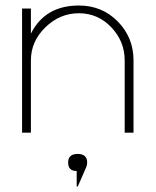

<svg xmlns="http://www.w3.org/2000/svg" viewBox="-20 -481 564 696"><path d="M92 0H60V-450H92V-359Q143 -461 266 -461Q350 -461 407 -403Q464 -345 464 -262V0H432V-262Q432 -331 383.5 -382Q335 -433 266 -433Q197 -433 144.5 -382Q92 -331 92 -262ZM258 195V139Q227 139 227 108Q227 77 261.5 77Q296 77 296 108Q296 115 293 124L262 195Z"/></svg>

Font: Poiret One
Style: Regular
Weight: 400
Designer: Denis Masharov
Foundry: Denis Masharov
Version: Version 1.001